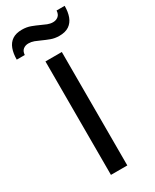

<svg xmlns="http://www.w3.org/2000/svg" viewBox="-265 -968 827 1026"><g transform="rotate(-30 148.0 -455.0)"><path d="M93 0V-700H194V0ZM226.5 -781Q198.5 -781 175 -789.8Q151.5 -798.5 131 -808Q113 -816.5 96.2 -822.8Q79.5 -829 61.5 -829Q43 -829 29.5 -818.5Q16 -808 14.5 -785H-35Q-35 -823 -24.5 -851.2Q-14 -879.5 8.8 -894.8Q31.5 -910 68.5 -910Q97.5 -910 121.5 -901Q145.5 -892 166 -882.5Q183.5 -874 200.2 -867.5Q217 -861 233.5 -861Q252.5 -861 266 -872Q279.5 -883 280.5 -906H330.5Q330.5 -868 320 -840Q309.5 -812 286.8 -796.5Q264 -781 226.5 -781Z"/></g></svg>

Font: Overpass Medium
Style: Regular
Weight: 500
Designer: Delve Withrington, Dave Bailey, Thomas Jockin
Foundry: Delve Fonts LLC
Version: Version 4.000